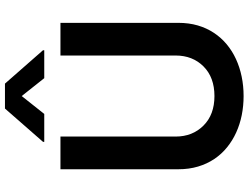

<svg xmlns="http://www.w3.org/2000/svg" viewBox="-134 -857 1002 774"><g transform="rotate(-90 367.0 -470.0)"><path d="M71.7 -252.1V-727.3H203.5V-263.1Q203.5 -195 247.9 -150.6Q291.9 -106.5 366.8 -106.5Q442.1 -106.5 486.2 -150.6Q530.2 -194.6 530.2 -263.1V-727.3H661.9V-252.1Q661.9 -209.9 651.5 -174Q641 -138.1 621.6 -108.8Q602.3 -79.5 575.5 -57.2Q548.7 -34.8 515.8 -19.7Q483 -4.6 445.3 3.2Q407.7 11 366.8 11Q327.4 11 290.1 3.6Q252.8 -3.9 220 -18.8Q187.1 -33.7 160 -55.8Q132.8 -77.8 113.1 -107.1Q93.4 -136.4 82.6 -172.6Q71.7 -208.8 71.7 -252.1ZM182.2 -797.6 316.4 -951H416.9L551.5 -797.6V-792.6H438.9L366.8 -883.5L294.7 -792.6H182.2Z"/></g></svg>

Font: Inter P Semi Bold
Style: Regular
Weight: 600
Designer: Rasmus Andersson
Foundry: rsms
Version: Version 3.018;git-588b23468